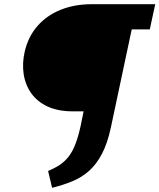

<svg xmlns="http://www.w3.org/2000/svg" viewBox="-20 -678 759 914"><path d="M228 216 209 136Q240 123 263.5 107.5Q287 92 305.5 69Q324 46 338 10.5Q352 -25 364 -79L378 -148H326Q256 -148 206.5 -171Q157 -194 128.5 -234.5Q100 -275 92.5 -326.5Q85 -378 98 -434Q115 -505 159 -555Q203 -605 269 -631.5Q335 -658 417 -658H719L693 -538H607L508 -72Q492 3 466 53Q440 103 405 134.5Q370 166 325.5 184.5Q281 203 228 216Z"/></svg>

Font: Ysabeau Infant ExtraBold
Style: Italic
Weight: 800
Italic angle: -12°
Designer: Christian Thalmann (Catharsis Fonts)
Version: Version 2.001;gftools[0.9.30]; featfreeze: ss01,ss02,lnum